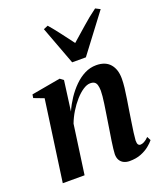

<svg xmlns="http://www.w3.org/2000/svg" viewBox="-149 -906 861 1014"><g transform="rotate(-20 281.5 -399.0)"><path d="M201 -341Q216.5 -376 238.2 -408.8Q260 -441.5 286.8 -468Q313.5 -494.5 344.2 -510Q375 -525.5 409 -525.5Q460.5 -525.5 486.8 -495.2Q513 -465 513 -413Q513 -390.5 509.8 -362Q506.5 -333.5 501.5 -302.2Q496.5 -271 491.5 -239.5Q487.5 -211.5 482.5 -180.8Q477.5 -150 474 -123.2Q470.5 -96.5 469.5 -80Q469.5 -63.5 474.2 -57.2Q479 -51 487 -51Q496 -51 507.8 -57Q519.5 -63 533.5 -77L544.5 -55.5Q534 -42 514.8 -26.5Q495.5 -11 468 0Q440.5 11 403.5 11Q386.5 11 372.2 4.5Q358 -2 349.8 -15.5Q341.5 -29 341.5 -50Q342 -60.5 344 -79.8Q346 -99 349.8 -123.2Q353.5 -147.5 357.8 -173.8Q362 -200 365.5 -223.5Q369.5 -248.5 373.2 -272.8Q377 -297 380.2 -319Q383.5 -341 385.2 -359.5Q387 -378 387 -390.5Q386.5 -410 383 -422.2Q379.5 -434.5 371 -440.5Q362.5 -446.5 347 -446.5Q328.5 -446.5 306.5 -432Q284.5 -417.5 262.8 -393Q241 -368.5 222.5 -338.2Q204 -308 192 -276L153.5 0H31L94.5 -454.5L38 -476L41 -495.5L204 -524.5L223.5 -510ZM296 -583 215.5 -798.5 240.5 -809Q265.5 -780 292.2 -744.8Q319 -709.5 346 -673.5Q385 -707 423.8 -741.8Q462.5 -776.5 507 -809L533.5 -795.5L373 -583Z"/></g></svg>

Font: Merriweather 120pt SemiBold
Style: Italic
Weight: 600
Italic angle: -7.8°
Version: Version 2.101